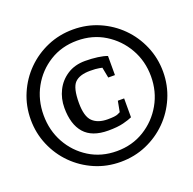

<svg xmlns="http://www.w3.org/2000/svg" viewBox="-117 -769 893 889"><g transform="rotate(-20 329.0 -325.0)"><path d="M6 -325Q6 -392 31.5 -451.5Q57 -511 101.5 -555.5Q146 -600 205 -625.5Q264 -651 332 -651Q400 -651 459 -625.5Q518 -600 562.5 -555.5Q607 -511 632.5 -451.5Q658 -392 658 -325Q658 -258 632.5 -198.5Q607 -139 562.5 -94.5Q518 -50 459 -24.5Q400 1 332 1Q264 1 205 -24.5Q146 -50 101.5 -94.5Q57 -139 31.5 -198.5Q6 -258 6 -325ZM332 -52Q408 -52 468 -89Q528 -126 563 -187.5Q598 -249 598 -324Q598 -399 563 -460.5Q528 -522 468 -559Q408 -596 332 -596Q256 -596 196.5 -559Q137 -522 103 -460.5Q69 -399 69 -324Q69 -249 103 -187.5Q137 -126 196.5 -89Q256 -52 332 -52ZM415 -270H446V-177Q431 -170 402 -162.5Q373 -155 327 -155Q247 -155 209 -198.5Q171 -242 171 -323Q171 -369 190.5 -408Q210 -447 247 -471Q284 -495 335 -495Q367 -495 396.5 -491Q426 -487 443 -480V-386H410L400 -438Q400 -438 385 -441Q370 -444 341 -444Q289 -444 265.5 -420Q242 -396 242 -322Q242 -255 268 -230Q294 -205 342 -205Q380 -205 392.5 -211Q405 -217 405 -217Z"/></g></svg>

Font: Faustina VF Beta
Style: Italic
Weight: 400
Italic angle: -8°
Designer: Alfonso Garcia
Foundry: Omnibus-Type
Version: Version 1.006